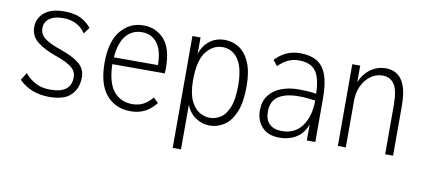

<svg xmlns="http://www.w3.org/2000/svg" viewBox="-61 -673 2313 1048"><g transform="rotate(10 1095.0 -148.5)"><path d="M218 10Q118 9 53 -55L79 -97Q102 -68 136.5 -49Q171 -30 220 -30Q335 -30 335 -118Q335 -152 307 -174Q279 -196 221 -216Q156 -238 115.5 -269.5Q75 -301 75 -351Q75 -401 113 -432.5Q151 -464 221 -464Q276 -464 311 -448Q346 -432 373 -399L347 -364Q326 -396 294.5 -411.5Q263 -427 224 -427Q174 -427 147 -407Q120 -387 120 -354Q120 -320 148 -298Q176 -276 241 -254Q310 -230 344.5 -201Q379 -172 379 -126Q379 -64 340.5 -26.5Q302 11 218 10Z M673 10Q587 10 537 -49.5Q487 -109 487 -226Q487 -346 537 -405Q587 -464 662 -464Q731 -464 776.5 -414.5Q822 -365 822 -254Q822 -246 821.5 -240Q821 -234 821 -226H530Q533 -123 571.5 -76.5Q610 -30 674 -30Q711 -30 737.5 -45Q764 -60 785 -86L812 -60Q787 -27 752.5 -8.5Q718 10 673 10ZM532 -264H776Q776 -345 744.5 -385.5Q713 -426 661 -426Q606 -426 572 -385.5Q538 -345 532 -264Z M934 167V-453H979V-361Q993 -408 1028.5 -435.5Q1064 -463 1113 -463Q1156 -463 1192.5 -439.5Q1229 -416 1251 -365Q1273 -314 1273 -232Q1273 -145 1250.5 -91Q1228 -37 1191 -12.5Q1154 12 1110 12Q1069 12 1033 -12Q997 -36 980 -80V167ZM1103 -30Q1136 -30 1164 -48Q1192 -66 1209.5 -109.5Q1227 -153 1227 -229Q1227 -327 1195 -374Q1163 -421 1109 -422Q1055 -423 1017 -374.5Q979 -326 979 -213Q980 -142 999.5 -102Q1019 -62 1047 -46Q1075 -30 1103 -30Z M1498 11Q1434 11 1400.5 -25.5Q1367 -62 1367 -117Q1367 -168 1392 -201Q1417 -234 1460 -250.5Q1503 -267 1557 -267Q1578 -267 1603.5 -265.5Q1629 -264 1654 -260Q1651 -350 1622.5 -386.5Q1594 -423 1529 -423Q1467 -423 1417 -371L1393 -402Q1421 -432 1455 -447.5Q1489 -463 1531 -463Q1585 -463 1621.5 -442.5Q1658 -422 1676.5 -373.5Q1695 -325 1695 -242V0H1648V-89Q1630 -38 1589.5 -13.5Q1549 11 1498 11ZM1411 -118Q1411 -74 1435 -50.5Q1459 -27 1504 -27Q1577 -27 1616 -81.5Q1655 -136 1655 -223Q1632 -226 1607 -228Q1582 -230 1563 -230Q1491 -230 1451 -203.5Q1411 -177 1411 -118Z M1820 0V-453H1864V-362Q1884 -410 1922 -436.5Q1960 -463 2006 -463Q2040 -463 2067 -446Q2094 -429 2110 -388Q2126 -347 2126 -274V0H2082V-272Q2082 -356 2059 -388.5Q2036 -421 1994 -421Q1959 -421 1929.5 -400Q1900 -379 1882 -342.5Q1864 -306 1864 -260V0Z"/></g></svg>

Font: Inconsolata SemiCondensed Light
Style: Regular
Weight: 300
Width: 4
Monospace: yes
Designer: Raph Levien, Cyreal, Brenton Simpson
Foundry: Raph Levien, Cyreal, Google
Version: Version 3.100; ttfautohint (v1.8.4.7-5d5b)